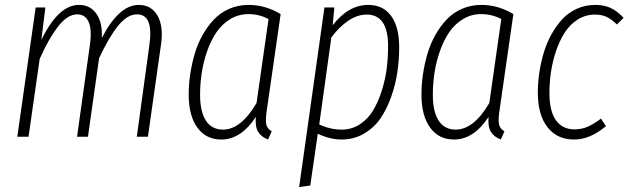

<svg xmlns="http://www.w3.org/2000/svg" viewBox="-20 -552 2537 775"><path d="M540 -532.2Q590.8 -532.2 615.7 -489Q640.6 -445.8 629.9 -372.1L577.1 0H532.2L583 -370.1Q600.6 -494.1 533.2 -494.1Q493.7 -494.1 456.3 -447.5Q418.9 -400.9 379.9 -316.9L335 0H291L342.8 -370.1Q351.6 -432.1 337.9 -463.1Q324.2 -494.1 292 -494.1Q271.5 -494.1 251.2 -480.7Q231 -467.3 211.9 -441.9Q192.9 -416.5 175.5 -385.5Q158.2 -354.5 140.1 -314L95.2 0H49.8L124 -522H163.1L147 -391.1Q215.8 -532.2 298.8 -532.2Q343.8 -532.2 368.9 -496.8Q394 -461.4 391.1 -398.9Q460 -532.2 540 -532.2Z M983.9 -532.2Q1051.3 -532.2 1112.8 -495.1L1057.6 -111.8Q1051.3 -72.8 1054.2 -53Q1057.1 -33.2 1076.7 -22L1062 11.2Q1034.2 0.5 1021.7 -20.3Q1009.3 -41 1012.7 -80.1Q952.6 11.2 873.5 11.2Q811.5 11.2 776.6 -36.9Q741.7 -85 741.7 -169.9Q741.7 -210.9 747.8 -252.2Q753.9 -293.5 765.9 -334.5Q777.8 -375.5 797.9 -410.9Q817.9 -446.3 843.8 -473.6Q869.6 -501 905.8 -516.6Q941.9 -532.2 983.9 -532.2ZM982.9 -495.1Q942.9 -495.1 909.4 -474.9Q876 -454.6 853.8 -421.9Q831.5 -389.2 816.4 -346.2Q801.3 -303.2 794.4 -258.8Q787.6 -214.4 787.6 -169.9Q787.6 -101.1 811.3 -64.9Q835 -28.8 879.9 -28.8Q952.6 -28.8 1015.6 -136.2L1064 -475.1Q1026.4 -495.1 982.9 -495.1Z M1187.5 203.1 1289.6 -522H1329.6L1322.8 -450.2Q1386.7 -532.2 1466.3 -532.2Q1526.4 -532.2 1558.8 -487.8Q1591.3 -443.4 1591.3 -360.8Q1591.3 -311 1584 -261.2Q1576.7 -211.4 1559.1 -161.6Q1541.5 -111.8 1515.6 -74Q1489.7 -36.1 1449.2 -12.5Q1408.7 11.2 1358.4 11.2Q1312.5 11.2 1262.7 -12.2L1232.4 196.8ZM1359.4 -28.8Q1399.9 -28.8 1432.9 -50.5Q1465.8 -72.3 1486.3 -106.7Q1506.8 -141.1 1521 -186Q1535.2 -231 1540.8 -274.7Q1546.4 -318.4 1546.4 -361.8Q1547.9 -493.2 1460.4 -493.2Q1421.9 -493.2 1385 -467.8Q1348.1 -442.4 1317.4 -400.9L1268.6 -49.8Q1313 -28.8 1359.4 -28.8Z M1923.3 -532.2Q1990.7 -532.2 2052.2 -495.1L1997.1 -111.8Q1990.7 -72.8 1993.7 -53Q1996.6 -33.2 2016.1 -22L2001.5 11.2Q1973.6 0.5 1961.2 -20.3Q1948.7 -41 1952.1 -80.1Q1892.1 11.2 1813 11.2Q1751 11.2 1716.1 -36.9Q1681.2 -85 1681.2 -169.9Q1681.2 -210.9 1687.3 -252.2Q1693.4 -293.5 1705.3 -334.5Q1717.3 -375.5 1737.3 -410.9Q1757.3 -446.3 1783.2 -473.6Q1809.1 -501 1845.2 -516.6Q1881.3 -532.2 1923.3 -532.2ZM1922.4 -495.1Q1882.3 -495.1 1848.9 -474.9Q1815.4 -454.6 1793.2 -421.9Q1771 -389.2 1755.9 -346.2Q1740.7 -303.2 1733.9 -258.8Q1727.1 -214.4 1727.1 -169.9Q1727.1 -101.1 1750.7 -64.9Q1774.4 -28.8 1819.3 -28.8Q1892.1 -28.8 1955.1 -136.2L2003.4 -475.1Q1965.8 -495.1 1922.4 -495.1Z M2382.8 -532.2Q2418.5 -532.2 2445.1 -519.8Q2471.7 -507.3 2497.1 -480L2470.2 -453.1Q2450.2 -473.1 2429.9 -483.2Q2409.7 -493.2 2381.8 -493.2Q2343.3 -493.2 2311.5 -472.9Q2279.8 -452.6 2259 -419.9Q2238.3 -387.2 2224.1 -345Q2210 -302.7 2203.9 -260.5Q2197.8 -218.3 2197.8 -176.8Q2197.8 -103 2224.1 -66.4Q2250.5 -29.8 2298.8 -29.8Q2328.1 -29.8 2352.8 -40.8Q2377.4 -51.8 2405.8 -73.2L2425.8 -43Q2362.3 11.2 2296.9 11.2Q2229 11.2 2189.9 -38.6Q2150.9 -88.4 2150.9 -178.2Q2150.9 -217.3 2156.7 -257.3Q2162.6 -297.4 2174.3 -337.4Q2186 -377.4 2205.3 -412.4Q2224.6 -447.3 2249.3 -474.1Q2273.9 -501 2308.3 -516.6Q2342.8 -532.2 2382.8 -532.2Z"/></svg>

Font: Fira Sans Compressed ExtraLight
Style: Italic
Weight: 250
Width: 3
Italic angle: -8°
Designer: Carrois Corporate & Edenspiekermann AG
Foundry: Carrois Corporate GbR & Edenspiekermann AG
Version: Version 4.203;PS 004.203;hotconv 1.0.88;makeotf.lib2.5.64775